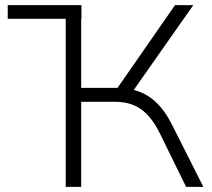

<svg xmlns="http://www.w3.org/2000/svg" viewBox="-20 -725 823 745"><path d="M235 0H295V-330H425C505 -330 556 -296 600 -208L702 0H769L647 -242C610 -315 563 -360 499 -376L730 -705H659L436 -384H295V-652H296V-705H10V-652H235Z"/></svg>

Font: Poppy and Pepper Light
Style: Regular
Weight: 300
Designer: Thy Ha
Foundry: Thy Ha
Version: Version 0.001;Glyphs 3.2 (3227)